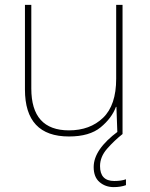

<svg xmlns="http://www.w3.org/2000/svg" viewBox="-20 -548 613 785"><path d="M481 -528H455V-226Q455 -118 401.5 -66.5Q348 -15 262 -15Q108 -15 108 -186V-528H82V-182Q82 10 262 10Q346 10 391.5 -27.5Q437 -65 454 -111H456L460 0H481ZM389 131Q389 93 418 60Q447 27 481 0L463 -11Q363 63 363 135Q363 176 387 196.5Q411 217 445 217Q473 217 495 209V185Q476 192 447 192Q389 192 389 131Z"/></svg>

Font: Noto Sans UI Thin
Style: Regular
Weight: 250
Designer: Monotype Design Team
Foundry: Monotype Imaging Inc.
Version: Version 1.901